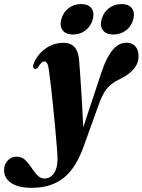

<svg xmlns="http://www.w3.org/2000/svg" viewBox="-143 -678 702 946"><path d="M358.5 -326.5Q382.5 -397 412.2 -432.2Q442 -467.5 480.5 -467.5Q508 -467.5 523.8 -449.8Q539.5 -432 539.5 -402.5Q539.5 -365 516 -337.8Q492.5 -310.5 453.5 -291.5Q428 -279.5 408.8 -265.5Q389.5 -251.5 374 -227.8Q358.5 -204 344 -164L273 33Q232.5 150.5 170 199Q107.5 247.5 14.5 247.5Q-53 247.5 -88 223.5Q-123 199.5 -123 160.5Q-123 133 -105.5 113.5Q-88 94 -60.5 94Q-36 94 -19 110.2Q-2 126.5 11.8 147.8Q25.5 169 40.5 185.2Q55.5 201.5 76.5 201.5Q104.5 201.5 122.2 176.5Q140 151.5 140.5 108.5Q140.5 90 137.2 48Q134 6 129 -48Q124 -102 118.2 -158Q112.5 -214 107 -261.2Q101.5 -308.5 97.5 -335.5Q92.5 -375.5 75.5 -375.5Q62 -375.5 44 -346.5Q37 -336.5 28 -338.5Q24 -339.5 21.2 -345Q18.5 -350.5 22 -361.5Q39 -408 79.5 -437.5Q120 -467 170.5 -467Q239 -467 246.5 -385Q248.5 -363 251.2 -323.5Q254 -284 257 -236.2Q260 -188.5 262.8 -139.8Q265.5 -91 267 -50.5ZM216.5 -508Q181.5 -508 165.8 -528.5Q150 -549 159 -582.5Q168 -617 194.5 -637.5Q221 -658 256 -658Q291.5 -658 307.2 -637.5Q323 -617 314 -582.5Q305 -549 278.5 -528.5Q252 -508 216.5 -508ZM415.5 -508Q380.5 -508 364.5 -528.5Q348.5 -549 357.5 -582.5Q366.5 -616.5 393.2 -637.2Q420 -658 455 -658Q491 -658 506.8 -637.5Q522.5 -617 513.5 -582.5Q504.5 -549 478 -528.5Q451.5 -508 415.5 -508Z"/></svg>

Font: Fraunces 72pt
Style: Bold Italic
Weight: 700
Italic angle: -16°
Version: Version 1.000;[b76b70a41]